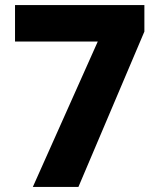

<svg xmlns="http://www.w3.org/2000/svg" viewBox="-20 -734 623 754"><path d="M109 0 364 -571H39V-714H547V-610L288 0Z"/></svg>

Font: Noto Sans Khmer ExtraBold
Style: Regular
Weight: 800
Version: Version 2.003